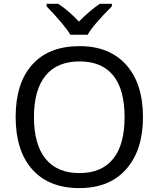

<svg xmlns="http://www.w3.org/2000/svg" viewBox="-20 -964 821 994"><path d="M720.2 -357.9Q720.2 -186.5 633.5 -88.4Q546.9 9.8 391.1 9.8Q233.4 9.8 147.2 -86.7Q61 -183.1 61 -358.9Q61 -533.2 146.7 -629.2Q232.4 -725.1 392.1 -725.1Q547.4 -725.1 633.8 -627.7Q720.2 -530.3 720.2 -357.9ZM155.8 -357.9Q155.8 -216.3 215.8 -142.1Q275.9 -67.9 391.1 -67.9Q505.9 -67.9 565.4 -141.1Q625 -214.4 625 -357.9Q625 -501 565.9 -573.5Q506.8 -646 392.1 -646Q275.9 -646 215.8 -572.5Q155.8 -499 155.8 -357.9ZM221.2 -944.3H281.2Q336.9 -908.2 388.2 -852.1Q449.7 -913.6 497.1 -944.3H559.1V-931.2Q459 -831.1 434.1 -784.2H344.2Q314.9 -834 221.2 -931.2Z"/></svg>

Font: NotoPenekeko
Style: Regular
Weight: 400
Designer: Monotype Design team
Foundry: Monotype Imaging Inc.
Version: Version 1.04